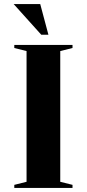

<svg xmlns="http://www.w3.org/2000/svg" viewBox="-20 -920 425 940"><path d="M50 0V-15L110 -30V-670L50 -685V-700H335V-685L275 -670V-30L335 -15V0ZM182 -750 47 -900H177L217 -750Z"/></svg>

Font: Yeseva One
Style: Regular
Weight: 400
Designer: Jovanny Lemonad
Foundry: Jovanny Lemonad
Version: Version 2.000